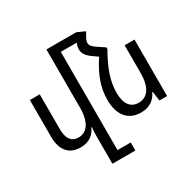

<svg xmlns="http://www.w3.org/2000/svg" viewBox="-205 -987 1474 1449"><g transform="rotate(-30 532.0 -262.0)"><path d="M458 166V-690H597C589 -672 585 -654 585 -636C585 -604 605 -574 643 -547L690 -514C609 -390 581 -298 581 -199C581 -67 644 10 756 10C832 10 879 -28 903 -81H908L919 0H986V-492H900V-252C900 -125 853 -63 776 -63C707 -63 668 -115 668 -208C668 -313 701 -406 773 -532V-547L709 -590C679 -610 665 -626 665 -647C665 -660 670 -675 680 -692L701 -729L633 -760H373V-252C373 -128 326 -63 253 -63C195 -63 160 -101 160 -189V-492H74V-172C74 -48 134 10 230 10C304 10 350 -28 372 -81H377C374 -53 373 -27 373 2V236H573V166Z"/></g></svg>

Font: Noto Sans Armenian SemiCondensed
Style: Regular
Weight: 400
Width: 4
Designer: Monotype Design Team
Foundry: Monotype Imaging Inc.
Version: Version 2.008